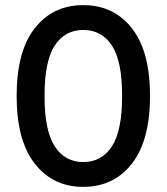

<svg xmlns="http://www.w3.org/2000/svg" viewBox="-20 -720 651 750"><path d="M305 10Q187 10 116 -80.5Q45 -171 45 -345Q45 -520 116 -610Q187 -700 305 -700Q424 -700 495 -610Q566 -520 566 -345Q566 -171 495 -80.5Q424 10 305 10ZM305 -87Q377 -87 417 -148Q457 -209 457 -345Q457 -482 417 -542.5Q377 -603 305 -603Q234 -603 194 -542.5Q154 -482 154 -345Q154 -209 194 -148Q234 -87 305 -87Z"/></svg>

Font: Radio Canada Big
Style: Regular
Weight: 400
Designer: Étienne Aubert Bonn
Foundry: Coppers and Brasses
Version: Version 1.001